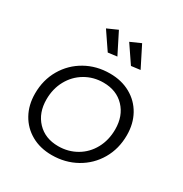

<svg xmlns="http://www.w3.org/2000/svg" viewBox="-174 -883 969 1017"><g transform="rotate(30 310.5 -374.5)"><path d="M577 -288Q577 -205 538.5 -139Q500 -73 433 -35.5Q366 2 284 2Q213 2 159 -28.5Q105 -59 75 -113Q45 -167 45 -237Q45 -320 83.5 -386Q122 -452 188.5 -489.5Q255 -527 337 -527Q408 -527 462.5 -496.5Q517 -466 547 -412Q577 -358 577 -288ZM113 -240Q113 -158 161.5 -107Q210 -56 290 -56Q351 -56 401 -85Q451 -114 479.5 -166Q508 -218 508 -284Q508 -366 459.5 -417Q411 -468 331 -468Q270 -468 220 -438.5Q170 -409 141.5 -357Q113 -305 113 -240ZM261 -751 325 -624 270 -617 198 -723ZM403 -751 467 -624 412 -617 340 -723Z"/></g></svg>

Font: Gontserrat Light
Style: Italic
Weight: 300
Italic angle: -11.3°
Designer: Julieta Ulanovsky
Foundry: Julieta Ulanovsky
Version: Version 6.001